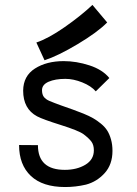

<svg xmlns="http://www.w3.org/2000/svg" viewBox="-20 -751 558 781"><path d="M127.9 -578.1Q176.3 -594.2 242.2 -640.1Q308.1 -686 356 -731L416 -659.7Q376.5 -619.6 295.9 -571.5Q215.3 -523.4 161.1 -505.9ZM130.9 -277.8Q74.2 -308.1 74.2 -382.3Q74.7 -441.9 122.1 -472.2Q169.4 -502.4 239.3 -502.4Q290.5 -502.4 343.8 -485.1Q397 -467.8 424.8 -433.6L369.6 -379.4Q350.6 -401.4 314.7 -415.8Q278.8 -430.2 246.1 -430.2Q204.6 -430.2 177.7 -418.5Q150.9 -406.7 150.9 -384.3Q150.9 -367.2 158 -357.4Q165 -347.7 180.2 -340.8Q201.2 -332 229 -322Q256.8 -312 276.6 -305.2Q296.4 -298.3 319.6 -288.8Q342.8 -279.3 358.6 -270.3Q374.5 -261.2 390.6 -248Q406.7 -234.9 416.3 -219.7Q425.8 -204.6 431.6 -183.6Q437.5 -162.6 437.5 -137.2Q437.5 -82 405.8 -46.9Q374 -11.7 329.6 0Q287.6 9.8 245.1 9.8Q153.3 9.8 105.5 -35.4Q57.6 -80.6 57.6 -161.1L134.3 -160.6Q134.3 -60.1 243.7 -60.1Q292.5 -60.1 327.1 -80.8Q361.8 -101.6 361.8 -139.6Q361.8 -161.1 352.1 -174.6Q342.3 -188 319.8 -205.1Q299.8 -219.7 226.8 -242.7Q153.8 -265.6 130.9 -277.8Z"/></svg>

Font: FantasqueSansM Nerd Font
Style: Regular
Weight: 400
Monospace: yes
Designer: Jany Belluz
Version: Version 1.8.0 ; ttfautohint (v1.8.2);Nerd Fonts 3.4.0